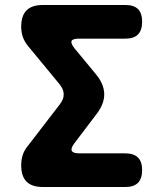

<svg xmlns="http://www.w3.org/2000/svg" viewBox="-20 -750 640 770"><path d="M483 0H152Q108 0 86.5 -21.5Q65 -43 65 -87Q65 -109 71 -128Q77 -147 91 -164L221 -333Q236 -353 235.5 -372.5Q235 -392 219 -412L92 -566Q78 -583 71.5 -602Q65 -621 65 -643Q65 -687 86.5 -708.5Q108 -730 152 -730H483Q517 -730 533.5 -713.5Q550 -697 550 -663Q550 -629 533.5 -612Q517 -595 483 -595H297Q271 -595 267 -585.5Q263 -576 279 -556L365 -452Q397 -413 398 -374Q399 -335 369 -295L278 -175Q263 -155 268 -145Q273 -135 298 -135H482Q516 -135 533 -118.5Q550 -102 550 -68Q550 -34 533.5 -17Q517 0 483 0Z"/></svg>

Font: Maple Mono ExtraBold
Style: Regular
Weight: 800
Monospace: yes
Designer: subframe7536
Version: Version 7.000